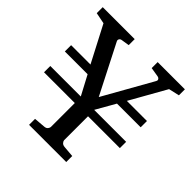

<svg xmlns="http://www.w3.org/2000/svg" viewBox="-178 -812 952 952"><g transform="rotate(45 298.0 -335.5)"><path d="M529.8 -616.2 422.9 -426.8H564V-382.8H397.9L339.8 -280.8H564V-236.8H340.8V-68.8Q340.8 -63.5 347.2 -55.7Q353.5 -47.9 367.2 -46.9L424.8 -42V0H164.1V-42L223.1 -46.9Q236.8 -47.9 242.4 -55.7Q248 -63.5 248 -68.8V-236.8H32.2V-280.8H246.1L191.9 -382.8H32.2V-426.8H168L68.8 -617.2L9.8 -628.9V-670.9H233.9V-628.9L190.9 -622.1Q182.6 -620.6 179 -614Q175.3 -607.4 179.2 -600.1L311 -341.8L456.1 -599.1Q457.5 -601.1 458.3 -604.5Q459 -607.9 457.8 -611.1Q456.5 -614.3 453.1 -617.2Q449.7 -620.1 442.9 -621.1L395 -628.9V-670.9H585.9V-628.9Z"/></g></svg>

Font: BabelStone Ogham Bound
Style: Regular
Weight: 400
Designer: Andrew West
Foundry: BabelStone
Version: Version 2.02 March 14, 2022